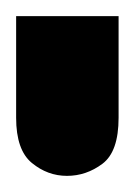

<svg xmlns="http://www.w3.org/2000/svg" viewBox="-24 34 167 238"><path d="M-4 54H123V180Q123 222 103 237Q83 252 59 252Q35 252 15.5 236Q-4 220 -4 180Z"/></svg>

Font: Coval
Style: Bold
Weight: 700
Foundry: Context Ltd
Version: Version 001.000